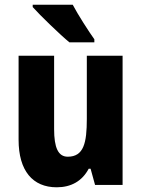

<svg xmlns="http://www.w3.org/2000/svg" viewBox="-20 -786 601 816"><path d="M289 -766H119V-756C150 -721 236 -638 275 -606H381V-619C358 -651 311 -724 289 -766ZM501 -549H349V-281C349 -179 336 -120 268 -120C227 -120 210 -159 210 -237V-549H59V-192C59 -60 119 10 221 10C282 10 329 -16 357 -69H365L384 0H501Z"/></svg>

Font: Noto Sans Gurmukhi Condensed ExtraBold
Style: Regular
Weight: 800
Width: 3
Designer: Jelle Bosma - Monotype Design Team
Foundry: Monotype Imaging Inc.
Version: Version 2.004